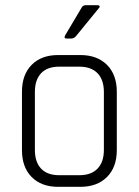

<svg xmlns="http://www.w3.org/2000/svg" viewBox="-20 -723 536 743"><path d="M313 -703H358Q363 -703 365 -699.5Q367 -696 363 -692L274 -583Q266 -574 257 -574H237Q226 -574 232 -586L295 -692Q300 -703 313 -703ZM291 0H205Q140 0 102.5 -38Q65 -76 65 -142V-368Q65 -434 102.5 -472Q140 -510 205 -510H291Q356 -510 394 -472Q432 -434 432 -368V-142Q432 -76 394 -38Q356 0 291 0ZM209 -45H287Q333 -45 357.5 -70.5Q382 -96 382 -143V-367Q382 -414 357.5 -439.5Q333 -465 287 -465H209Q163 -465 139 -439.5Q115 -414 115 -367V-143Q115 -96 139 -70.5Q163 -45 209 -45Z"/></svg>

Font: Rajdhani
Style: Regular
Weight: 400
Designer: Satya Rajpurohit, Jyotish Sonowal
Foundry: Indian Type Foundry
Version: Version 1.201 February 1, 2022